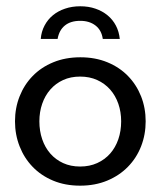

<svg xmlns="http://www.w3.org/2000/svg" viewBox="-20 -583 512 612"><path d="M235.4 -52.2Q265.6 -52.2 289.8 -63.2Q314 -74.2 331.1 -93.5Q348.1 -112.8 357.2 -139.2Q366.2 -165.5 366.2 -196.3Q366.2 -226.1 357.2 -252.2Q348.1 -278.3 331.1 -297.6Q314 -316.9 289.8 -327.9Q265.6 -338.9 235.4 -338.9Q205.1 -338.9 181.2 -327.9Q157.2 -316.9 140.4 -297.6Q123.5 -278.3 114.5 -252.2Q105.5 -226.1 105.5 -196.3Q105.5 -165.5 114.5 -139.2Q123.5 -112.8 140.4 -93.5Q157.2 -74.2 181.2 -63.2Q205.1 -52.2 235.4 -52.2ZM235.4 8.8Q187.5 8.8 149.2 -7.3Q110.8 -23.4 84 -51.3Q57.1 -79.1 42.5 -116.5Q27.8 -153.8 27.8 -196.3Q27.8 -238.8 42.5 -275.9Q57.1 -313 84.2 -340.8Q111.3 -368.7 149.9 -384.5Q188.5 -400.4 236.3 -400.4Q283.7 -400.4 322.3 -384.5Q360.8 -368.7 387.9 -340.8Q415 -313 429.7 -275.9Q444.3 -238.8 444.3 -196.3Q444.3 -153.8 429.7 -116.5Q415 -79.1 387.7 -51.3Q360.4 -23.4 321.8 -7.3Q283.2 8.8 235.4 8.8ZM109.9 -459Q111.8 -482.4 122.1 -501.7Q132.3 -521 148.7 -534.4Q165 -547.9 187.3 -555.4Q209.5 -563 235.8 -563Q262.2 -563 284.2 -555.4Q306.2 -547.9 322.8 -534.2Q339.4 -520.5 349.4 -501.5Q359.4 -482.4 361.8 -459H307.6Q303.7 -486.8 284.4 -501.7Q265.1 -516.6 235.8 -516.6Q205.1 -516.6 186.8 -501.7Q168.5 -486.8 163.6 -459Z"/></svg>

Font: Rokkitt
Style: Regular
Weight: 400
Version: Version 1.2; ttfautohint (v1.5) -l 7 -r 28 -G 50 -x 13 -D la